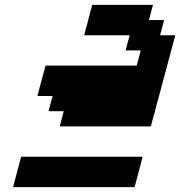

<svg xmlns="http://www.w3.org/2000/svg" viewBox="-20 -895 741 790"><path d="M33.7 -125H533.7Q539.6 -145.5 550.5 -187.3Q561.5 -229 566.9 -250H66.9Q61.5 -229 50.3 -187.3Q39.1 -145.5 33.7 -125ZM225.6 -375H600.6Q617.7 -437.5 651.1 -562.5Q684.6 -687.5 701.2 -750H638.7L655.3 -812.5H592.8L609.4 -875H359.4Q354 -854 343 -812.5Q332 -771 326.2 -750H513.7L496.6 -687.5H559.1L542.5 -625H167.5Q161.6 -604 150.4 -562.3Q139.2 -520.5 133.8 -500H196.3L179.7 -437.5H242.2Z"/></svg>

Font: Faithful 32x
Style: Oblique
Weight: 400
Foundry: Faithful Resource Pack
Version: Version 1.0; January 27, 2023